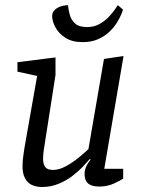

<svg xmlns="http://www.w3.org/2000/svg" viewBox="-20 -735 563 761"><path d="M146.4 6.2Q123.8 6.2 106.6 -1.8Q89.3 -9.7 79.3 -28.2Q69.2 -46.6 69.2 -77.1Q69.2 -88.3 70.4 -101.5Q71.5 -114.6 73.7 -127.4Q75.8 -140.1 77 -149.3L127.2 -434L49.1 -451V-488.4L200 -507.4V-438.1L155.8 -155.3Q154.8 -148.9 153.5 -140Q152.2 -131.1 151.5 -122.4Q150.7 -113.8 150.7 -105.2Q150.7 -84.8 159.2 -73.2Q167.7 -61.5 190 -61.5Q214.9 -61.5 242.3 -76.7Q269.7 -91.9 293.6 -111.7Q317.5 -131.5 330.4 -143.6L392.1 -501.3L469.7 -513.1L393.3 -66H468.2V-26.9Q458.3 -20.4 432.3 -8Q406.3 4.4 373.9 4.4Q344 4.4 329.6 -7.4Q315.2 -19.1 315.2 -45.7Q315.2 -59.7 321 -73.4Q326.8 -87 339.1 -103L336.1 -105Q326.9 -93.9 309.3 -75.2Q291.6 -56.6 267.2 -37.8Q242.8 -19.1 212.2 -6.5Q181.5 6.2 146.4 6.2ZM307.8 -568Q265.8 -568 238.9 -585.4Q212.1 -602.8 199.4 -627.2Q186.7 -651.6 186.7 -670.9Q186.7 -677.2 188.5 -683.1Q190.3 -688.9 194.4 -692.8Q201.1 -700.9 210.7 -705.6Q220.3 -710.3 230.8 -712.3Q241.4 -714.4 249.5 -714.4Q251.1 -696.3 256.6 -676.2Q262.1 -656.1 277.6 -641.9Q293.1 -627.7 325.8 -627.7Q352.1 -627.7 373.7 -639.5Q395.3 -651.2 410.8 -667.7Q426.3 -684.2 435.7 -697.9Q445.1 -711.6 447 -714.6L467.6 -696.8Q466.6 -692.6 461 -678.6Q455.3 -664.6 443.8 -645.9Q432.3 -627.1 414 -609.5Q395.7 -591.8 369.3 -579.9Q342.9 -568 307.8 -568Z"/></svg>

Font: Faustina Light
Style: Italic
Weight: 300
Italic angle: -8°
Designer: Alfonso Garcia
Foundry: http://www.omnibus-type.com
Version: Version 1.200